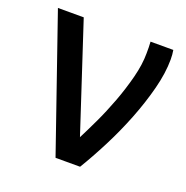

<svg xmlns="http://www.w3.org/2000/svg" viewBox="-101 -620 692 713"><g transform="rotate(20 245.0 -263.0)"><path d="M10 -526H112L251 -103Q267 -134 289 -180.5Q311 -227 330.5 -279Q350 -331 363.5 -383.5Q377 -436 377 -480Q377 -493 377 -504Q377 -515 376 -526H466Q469 -509 469 -489Q469 -436 452.5 -372Q436 -308 410 -242Q384 -176 352 -113.5Q320 -51 289 0H192Z"/></g></svg>

Font: BM YEONSUNG
Style: Regular
Weight: 400
Designer: Bongjin Kim; Myungsoo Han; Jaehyun Keum; Jihee Min; Dokyung Lee; Chorong Kim; Jooyeon Kang; Sang-a Kim;
Foundry: Sandoll Communications Inc.
Version: Version 1.000;PS 1;hotconv 16.6.51;makeotf.lib2.5.65220